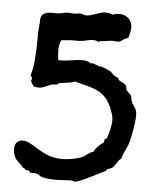

<svg xmlns="http://www.w3.org/2000/svg" viewBox="-53 -765 677 833"><g transform="rotate(5 285.5 -348.5)"><path d="M544 -285C544 -322 529 -320 519 -348C516 -355 518 -362 515 -368C512 -375 492 -390 492 -396C492 -420 471 -423 457 -432C454 -435 454 -439 451 -442C446 -446 437 -447 432 -452C426 -456 422 -464 415 -468C411 -470 382 -483 377 -484H374C358 -484 349 -495 335 -495C333 -495 330 -495 328 -494C318 -503 303 -505 289 -505C259 -505 230 -496 201 -496C196 -496 191 -496 186 -497C185 -512 183 -526 183 -541C183 -556 185 -571 193 -584C208 -583 222 -587 237 -587C257 -587 274 -586 293 -590C305 -593 318 -596 330 -596C339 -596 347 -594 354 -590C358 -593 362 -595 367 -595C386 -595 397 -600 412 -600C434 -600 441 -593 461 -610C468 -616 482 -615 483 -626C485 -638 490 -650 490 -663C490 -697 466 -719 433 -719C423 -719 414 -717 406 -713C396 -717 385 -720 374 -720C345 -720 319 -700 290 -700C281 -700 273 -706 264 -706C255 -706 247 -703 238 -703C229 -703 221 -705 212 -705C197 -705 182 -698 166 -698C139 -698 93 -704 93 -663C93 -643 89 -623 89 -603C89 -550 89 -501 80 -448C78 -439 74 -429 74 -419C74 -414 80 -414 80 -407C80 -404 78 -400 77 -397C79 -388 85 -382 90 -374C97 -371 105 -370 113 -370C133 -370 146 -381 164 -387C172 -390 181 -388 190 -390L199 -397C222 -402 246 -400 267 -410C347 -387 398 -388 432 -303C437 -289 443 -274 443 -257C443 -234 434 -196 425 -174H419C415 -170 416 -163 415 -158C398 -146 382 -132 373 -113C354 -109 345 -95 328 -87C307 -77 265 -70 241 -70C149 -70 110 -135 64 -135C41 -135 29 -119 29 -97C29 -41 71 -35 74 -16L77 -18C82 -17 83 -12 86 -10C92 -7 97 -9 103 -7L106 0C116 3 128 0 138 3C144 5 149 10 154 13C172 21 203 22 223 22C245 22 267 19 290 19C295 19 299 23 304 23C323 23 412 -25 435 -36L438 -42C445 -46 455 -47 461 -52C475 -63 480 -84 496 -94C501 -116 514 -136 522 -158C532 -186 544 -255 544 -285Z"/></g></svg>

Font: Margarine
Style: Regular
Weight: 400
Designer: Astigmatic (AOETI)
Foundry: Astigmatic (AOETI)
Version: Version 1.000